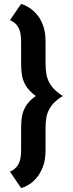

<svg xmlns="http://www.w3.org/2000/svg" viewBox="-20 -844 375 982"><path d="M88 -824 31 -741Q40 -737 48.5 -731.5Q57 -726 64 -718Q71 -710 76.5 -698.5Q82 -687 85 -670.5Q88 -654 88 -631V-518Q88 -490 92 -461.5Q96 -433 112 -406Q128 -379 163 -353Q128 -328 112 -301Q96 -274 92 -246.5Q88 -219 88 -190V-76Q88 -54 85 -37Q82 -20 76.5 -8.5Q71 3 63.5 11Q56 19 48 24.5Q40 30 31 34L88 118Q90 118 103 113Q116 108 134 96Q152 84 170 62Q188 40 200.5 6Q213 -28 213 -76V-190Q213 -218 217.5 -244.5Q222 -271 238.5 -296.5Q255 -322 290 -346L302 -353L289 -361Q254 -386 238 -411.5Q222 -437 217.5 -463.5Q213 -490 213 -518V-631Q213 -679 200.5 -713Q188 -747 170 -768.5Q152 -790 133.5 -802Q115 -814 102 -819Q89 -824 88 -824Z"/></svg>

Font: Advent Pro Expanded
Style: Bold
Weight: 700
Width: 7
Designer: VivaRado, Andreas Kalpakidis
Foundry: VivaRado, Andreas Kalpakidis
Version: Version 3.000